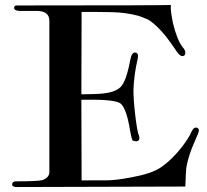

<svg xmlns="http://www.w3.org/2000/svg" viewBox="-20 -753 836 774"><path d="M777 -211C784 -226 783 -235 774 -238C765 -241 758 -235 751 -220C745 -205 732 -185 713 -160C687 -127 659 -99 628 -78C603 -61 564 -48 509 -38C468 -30 434 -26 409 -26C332 -26 298 -26 309 -25L308 -351H352C418 -351 457 -345 468 -334C483 -319 495 -284 504 -229C509 -201 513 -187 515 -186C523 -184 528 -183 530 -183C543 -186 545 -195 538 -212C535 -221 530 -247 525 -290C520 -333 518 -366 518 -389C519 -426 524 -469 535 -516C538 -531 536 -539 527 -541C516 -543 509 -533 505 -511C494 -452 481 -416 465 -401C447 -384 413 -375 362 -374C333 -373 315 -373 308 -373L309 -705C343 -705 384 -705 431 -704C470 -703 506 -698 539 -689C553 -684 566 -679 577 -674C600 -660 624 -637 649 -606C661 -591 675 -571 692 -546C703 -530 712 -524 721 -528C725 -530 727 -534 727 -540C727 -547 724 -555 717 -562C701 -582 688 -615 677 -661C670 -696 667 -720 669 -733C670 -732 463 -731 49 -731C41 -732 37 -728 37 -721C37 -714 44 -710 57 -709C57 -709 80 -709 127 -709C162 -709 179 -696 179 -669V-60C179 -45 170 -34 151 -27C142 -24 107 -22 46 -22C35 -22 29 -18 29 -9C29 -2 36 1 50 1L727 -1C729 -45 730 -70 731 -76C734 -98 742 -125 754 -157L777 -211Z"/></svg>

Font: GFS Fleischman
Style: Regular
Weight: 400
Designer: George Matthiopoulos
Foundry: George Matthiopoulos
Version: Version 1.0